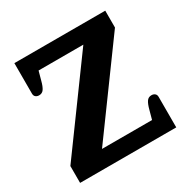

<svg xmlns="http://www.w3.org/2000/svg" viewBox="-158 -836 957 977"><g transform="rotate(-30 320.5 -347.5)"><path d="M38 -99 404 -601H141L127 -550Q119 -519 109 -504.5Q99 -490 81 -490Q69 -490 61 -496.5Q53 -503 53 -516V-695H587V-596L221 -94H515L529 -145Q537 -176 547 -190.5Q557 -205 575 -205Q587 -205 595 -198.5Q603 -192 603 -179V0H38Z"/></g></svg>

Font: Maitree
Style: Bold
Weight: 700
Designer: CadsonDemak Team
Foundry: CadsonDemak
Version: Version 1.002